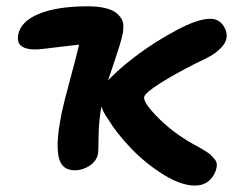

<svg xmlns="http://www.w3.org/2000/svg" viewBox="-20 -512 754 602"><path d="M214.8 22Q191.9 22 178.7 9.3Q165.5 -3.4 162.4 -28.8Q159.2 -54.2 162.1 -85.4Q165 -116.7 173.8 -160.2Q179.2 -186.5 199.2 -260.3Q219.2 -334 228 -372.1Q204.6 -369.6 173.3 -365.7Q142.1 -361.8 121.3 -359.4Q100.6 -356.9 90.8 -356.9Q60.1 -356.9 46.4 -368.2Q32.7 -379.4 37.1 -403.8Q45.4 -445.3 102.5 -468.8Q159.7 -492.2 254.9 -492.2Q285.2 -492.2 307.1 -487.3Q329.1 -482.4 340.8 -474.1Q352.5 -465.8 359.6 -455.1Q366.7 -444.3 366.7 -432.4Q366.7 -420.4 365.2 -408.2Q361.3 -389.6 354 -366Q346.7 -342.3 335.7 -310.1Q324.7 -277.8 318.8 -259.8Q327.6 -269.5 338.9 -279.8Q363.8 -304.7 415 -343Q466.3 -381.3 533.2 -417.2Q600.1 -453.1 639.2 -453.1Q664.6 -453.1 679.2 -433.1Q693.8 -413.1 689.9 -391.1Q686.5 -374.5 670.4 -359.4Q654.3 -344.2 639.2 -335.9Q624 -327.6 595.2 -314Q527.8 -279.8 481.4 -250.5Q435.1 -221.2 432.1 -208Q428.7 -190.4 475.6 -143.1Q522.5 -95.7 585.9 -60.1Q601.1 -51.8 606.9 -48.6Q612.8 -45.4 624.5 -38.1Q636.2 -30.8 640.9 -26.1Q645.5 -21.5 651.6 -14.6Q657.7 -7.8 659.2 -1Q660.6 5.9 659.2 13.2Q654.3 37.1 636.7 53.5Q619.1 69.8 590.8 69.8Q547.9 69.8 492.4 35.4Q437 1 391.4 -46.4Q345.7 -93.8 317.9 -140.1Q303.2 -160.6 297.9 -178.2Q289.6 -131.8 289.1 -83.7Q288.6 -35.6 287.1 -28.8Q281.7 -5.4 260 8.3Q238.3 22 214.8 22Z"/></svg>

Font: Shantell Sans Irregular Bouncy
Style: Italic
Weight: 600
Italic angle: -11.31°
Designer: Stephen Nixon, Anya Danilova, Shantell Martin
Foundry: Arrow Type
Version: Version 1.006;[9816181b4]